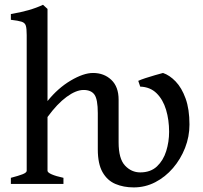

<svg xmlns="http://www.w3.org/2000/svg" viewBox="-20 -777 856 811"><path d="M393.1 -221.7V-299.3Q393.1 -356.9 379.2 -377Q365.2 -397 333 -397Q301.3 -397 261.5 -367.9Q221.7 -338.9 180.7 -282.7V-55.7Q180.7 -48.3 198.5 -40.5Q216.3 -32.7 248 -25.9V0H25.9V-25.9Q58.1 -34.2 75.4 -41Q92.8 -47.9 92.8 -55.7V-628.9Q92.8 -656.2 89.1 -668.5Q85.4 -680.7 71.3 -685.3Q57.1 -689.9 25.9 -693.4V-717.8Q107.4 -731 161.6 -756.8L180.7 -739.3V-350.1Q224.6 -404.8 278.8 -436.8Q333 -468.8 373 -468.8Q419.4 -468.8 450.2 -439.7Q481 -410.6 481 -356V-221.7ZM780.3 -251Q780.3 -199.7 761.7 -152.3Q743.2 -105 710.7 -67.1Q678.2 -29.3 635.7 -7.3Q593.3 14.6 544.9 14.6Q502 14.6 467.5 0Q433.1 -14.6 413.1 -49.8Q393.1 -85 393.1 -146V-254.4Q393.1 -277.8 399.2 -286.9Q405.3 -295.9 416.7 -299.3Q428.2 -302.7 444.6 -308.6Q460.9 -314.5 481 -331.5V-175.8Q481 -106.4 508.1 -77.6Q535.2 -48.8 572.3 -48.8Q616.2 -48.8 643.1 -74.2Q669.9 -99.6 682.1 -138.9Q694.3 -178.2 694.3 -220.2Q694.3 -270.5 681.4 -313.5Q668.5 -356.4 641.4 -383.1Q614.3 -409.7 572.3 -411.1L564 -435.5Q574.2 -440.4 594.2 -447Q614.3 -453.6 635 -459.5Q655.8 -465.3 668.5 -468.8Q696.3 -459.5 721.9 -432.9Q747.6 -406.2 763.9 -361.1Q780.3 -315.9 780.3 -251Z"/></svg>

Font: Gentium Book Plus
Style: Regular
Weight: 400
Designer: Victor Gaultney, Annie Olsen, Iska Routamaa, Becca Hirsbrunner
Foundry: SIL International
Version: Version 6.101